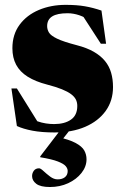

<svg xmlns="http://www.w3.org/2000/svg" viewBox="-20 -530 508 790"><path d="M250 -510Q296 -510 329.2 -504.2Q362.5 -498.5 397.5 -486.5L416.5 -350H395L309.5 -482L357 -439.5Q331 -459 306.5 -467.2Q282 -475.5 258 -475.5Q215.5 -475.5 194.8 -462.5Q174 -449.5 174 -422.5Q174 -408.5 181.5 -396Q189 -383.5 214.8 -371Q240.5 -358.5 296 -344Q337 -333.5 365.8 -317Q394.5 -300.5 412 -279Q429.5 -257.5 437.2 -230.8Q445 -204 445 -172Q445 -115.5 414.8 -73.5Q384.5 -31.5 330.5 -8.2Q276.5 15 204.5 15Q152 15 113.8 7.8Q75.5 0.5 49.5 -11.5L27 -166H49.5L145 -12.5L102.5 -45Q118 -36.5 134.5 -30.8Q151 -25 168.5 -22.2Q186 -19.5 202.5 -19.5Q246 -19.5 272 -37.8Q298 -56 298 -94Q298 -109 292 -120.8Q286 -132.5 272.2 -142.8Q258.5 -153 234.5 -162.8Q210.5 -172.5 174 -182Q125.5 -194.5 93.8 -214.5Q62 -234.5 46.5 -263.5Q31 -292.5 31 -331.5Q31 -388 60.5 -428Q90 -468 139.8 -489Q189.5 -510 250 -510ZM185.5 239.5Q146.5 239.5 129.2 226.2Q112 213 112 194.5Q112 182.5 119.2 172.5Q126.5 162.5 141 162.5Q147 162.5 159 173.8Q171 185 186.2 196.5Q201.5 208 217 208Q236 208 247.2 199Q258.5 190 258.5 173.5Q258.5 163.5 250.5 153.8Q242.5 144 218.2 134.5Q194 125 145.5 117V113.5L251 -24.5H290.5L194 98.5L212.5 32.5Q264.5 44 291 58.2Q317.5 72.5 326.8 89.2Q336 106 336 125.5Q336 155.5 315.2 181.8Q294.5 208 260.5 223.8Q226.5 239.5 185.5 239.5Z"/></svg>

Font: Newsreader 60pt ExtraBold
Style: Regular
Weight: 800
Designer: Hugues Gentile
Foundry: Production Type
Version: Version 1.003